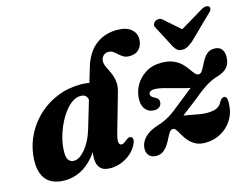

<svg xmlns="http://www.w3.org/2000/svg" viewBox="-99 -886 1395 1067"><g transform="rotate(-15 598.5 -352.5)"><path d="M508.5 -381.2 399 -369.9Q397.5 -394 388 -405.8Q378.5 -417.6 356.2 -417.6Q331.2 -417.6 307.2 -400.6Q283.2 -383.6 262 -354.8Q240.8 -325.9 224.4 -290.1Q208 -254.3 198.4 -216.1Q188.9 -177.9 188.4 -142.6Q187.7 -107.3 199.1 -93Q210.6 -78.7 229.2 -78.7Q244.5 -78.7 261.2 -88.8Q277.9 -99 294.6 -118.7Q311.3 -138.5 326 -167Q340.6 -195.4 351.4 -232.3L447.3 -555Q472.6 -640.8 524.8 -680.1Q576.9 -719.4 645.9 -719.4Q700.9 -719.4 727.7 -696.2Q754.6 -672.9 754.6 -641Q754.6 -605 734.6 -582.8Q714.7 -560.6 678.4 -560.6Q657.8 -560.6 643.9 -568.6Q630.1 -576.6 619 -587.2Q608 -597.8 596.5 -605.8Q585 -613.8 569.6 -613.8Q550.7 -613.8 539.1 -601.5Q527.6 -589.1 526.8 -571.1Q526.6 -557.3 532.5 -543.1Q538.5 -528.8 546.8 -512.9Q555.1 -497 561.7 -478.4Q568.4 -459.7 570 -437Q571.6 -414.2 563.9 -386.5L500.3 -163.7Q490 -126.8 493.6 -112.5Q497.2 -98.2 508.3 -98.2Q514.7 -98.2 521.4 -101.7Q528.2 -105.3 538.3 -113.9Q549.1 -123.1 556.1 -124.9Q563.1 -126.8 569.8 -123.3Q578.1 -119 578.5 -107.4Q579 -95.8 569.7 -78Q555.5 -50.4 531.2 -29.9Q506.9 -9.4 477 2Q447.1 13.5 415.2 13.5Q375.2 13.5 357.2 -6.6Q339.3 -26.7 339.3 -61.8Q339.3 -78.1 341.8 -97Q344.3 -116 349.3 -139.1Q354.3 -162.2 361.9 -189.6L382.1 -178.7Q356.6 -112.2 320.3 -69.7Q284 -27.1 241.2 -6.8Q198.5 13.5 152.7 13.5Q102.1 13.5 69.6 -7.3Q37 -28.1 24 -68.6Q10.9 -109.1 18.2 -168.9Q25.6 -231.6 55.1 -287.7Q84.6 -343.9 132 -387Q179.3 -430.1 241.1 -454.7Q302.8 -479.4 375 -479.4Q419.1 -479.4 448.5 -466.3Q478 -453.2 492.9 -431.1Q507.8 -408.9 508.5 -381.2ZM852.9 -142.2Q863.5 -150.8 879.7 -163.2Q895.9 -175.7 920.7 -194.8Q945.6 -214 981.4 -241.6Q1003.6 -260.5 1022.4 -274.2Q1041.2 -287.8 1057.2 -297.5Q1073.2 -307.2 1088 -313.9Q1102.9 -320.6 1118.1 -324.7Q1159.9 -336.8 1178.5 -359.4Q1197.2 -381.9 1197.2 -420Q1197.2 -446.5 1183.7 -463Q1170.2 -479.5 1142 -479.5Q1119.1 -479.5 1103.7 -467.7Q1088.4 -456 1077.9 -438.9Q1067.5 -421.8 1059.2 -404.5Q1050.9 -387.2 1042.7 -375.5Q1034.5 -363.7 1023.9 -363.7Q1011.4 -363.7 1001.6 -375.5Q991.8 -387.2 979.9 -404.5Q968.1 -421.8 950.6 -438.9Q933.2 -456 905.8 -467.7Q878.4 -479.5 836.5 -479.5Q783.9 -479.5 745.6 -454.9Q707.4 -430.3 686.7 -392.4Q666.1 -354.4 666.1 -313.3Q666.1 -275 684.9 -254.7Q703.8 -234.4 733.2 -234.4Q752.6 -234.4 764.2 -244.7Q775.9 -254.9 775.9 -271.5Q775.9 -281.8 770.8 -288.9Q765.8 -295.9 752.2 -302.1Q739.5 -308.7 735 -314.6Q730.6 -320.4 730.6 -326.2Q730.6 -336.1 739.1 -341.9Q747.6 -347.7 764.9 -347.7Q783.2 -347.7 812.3 -340.6Q841.5 -333.4 873.9 -324Q906.4 -314.5 935.7 -307.4Q965 -300.2 983.6 -300.2L987.2 -325.4Q981.1 -319.5 965.7 -307.1Q950.4 -294.7 926.3 -275.8Q902.3 -256.9 870 -231.2Q850.9 -215.2 833.8 -202.3Q816.8 -189.5 800.1 -179.4Q783.5 -169.4 766.1 -161.7Q748.7 -154 729.2 -148Q691.6 -136.3 668.5 -118.7Q645.5 -101.1 635 -80.9Q624.6 -60.7 624.6 -40.4Q624.6 -14.3 639.5 -0.4Q654.4 13.4 679.2 13.4Q702.7 13.4 719.1 1.2Q735.6 -11 747.2 -28.9Q758.9 -46.9 767.7 -65Q776.6 -83.1 785.1 -95.3Q793.7 -107.5 804.3 -107.5Q814.8 -107.5 823.3 -95.2Q831.9 -83 841.8 -65.1Q851.7 -47.2 866.7 -29.1Q881.8 -11 904.7 1.3Q927.7 13.5 962.3 13.5Q1009.2 13.5 1050.6 -8.9Q1092 -31.3 1117.6 -73Q1143.2 -114.7 1143.2 -172.5Q1143.2 -190.7 1138.3 -198.2Q1133.4 -205.7 1125.1 -205.7Q1117.8 -205.7 1112.1 -201.3Q1106.5 -197 1098.6 -184.1Q1089 -164.1 1069 -154.2Q1049.1 -144.4 1012.9 -144.4Q990.1 -144.4 961.4 -149.6Q932.7 -154.9 905.7 -160.1Q878.7 -165.3 860.9 -165.3ZM1031.3 -601.1 908.3 -709Q898.6 -717.9 886.9 -717.9Q875.2 -717.9 865.3 -711.5Q858 -706.4 854.6 -696.8Q851.3 -687.2 858.1 -675.7L923.4 -550.7Q932.2 -535.6 942.3 -527.3Q952.5 -519.1 970.4 -519.1Q988.3 -519.1 1003.1 -527.3Q1017.9 -535.6 1035.2 -550.7L1163.3 -675.7Q1176.9 -687.2 1179.2 -696.8Q1181.6 -706.4 1176.8 -711.5Q1171.2 -717.9 1159.3 -717.9Q1147.5 -717.9 1132.3 -709L952.1 -601.1Z"/></g></svg>

Font: Fraunces
Style: Italic
Weight: 900
Italic angle: -16°
Version: Version 1.000;[0bf87f6ff]